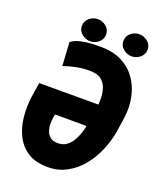

<svg xmlns="http://www.w3.org/2000/svg" viewBox="-157 -960 900 1070"><g transform="rotate(20 293.0 -424.5)"><path d="M309.6 -720.7Q379.4 -720.2 430.7 -693.8Q481.9 -667.5 513.9 -622.6Q545.9 -577.6 558.6 -519.3Q571.3 -460.9 562.5 -396L550.3 -313Q541.5 -255.4 517.8 -197.3Q494.1 -139.2 455.6 -91.6Q417 -43.9 364.5 -15.9Q312 12.2 246.6 10.3Q176.3 8.8 131.8 -21.7Q87.4 -52.2 63.7 -101.3Q40 -150.4 34.7 -209.2Q29.3 -268.1 37.1 -327.1L50.8 -413.6H442.4L419.4 -278.8L193.8 -279.3L190.4 -262.7Q186.5 -241.7 187 -219.7Q187.5 -197.8 194.6 -178.2Q201.7 -158.7 217.3 -146.7Q232.9 -134.8 258.3 -134.3Q292 -132.8 314.9 -150.6Q337.9 -168.5 352.5 -196.8Q367.2 -225.1 375.2 -256.1Q383.3 -287.1 387.2 -312.5L399.9 -396.5Q403.8 -426.3 402.6 -457.5Q401.4 -488.8 391.4 -514.9Q381.3 -541 359.9 -557.1Q338.4 -573.2 300.8 -574.2Q259.3 -575.7 218.5 -568.1Q177.7 -560.5 139.2 -546.9L130.9 -686Q152.3 -702.6 184.3 -710.2Q216.3 -717.8 249.8 -719.5Q283.2 -721.2 309.6 -720.7ZM165 -793Q164.1 -821.8 186 -840.8Q208 -859.9 235.4 -860.4Q262.7 -860.8 285.2 -843.3Q307.6 -825.7 308.6 -796.9Q309.6 -768.1 287.8 -749Q266.1 -730 238.3 -729.5Q211.4 -729 188.7 -746.8Q166 -764.6 165 -793ZM411.1 -793Q410.2 -821.8 431.9 -840.8Q453.6 -859.9 481 -860.4Q508.3 -860.8 531 -843.3Q553.7 -825.7 554.7 -796.9Q555.7 -768.1 533.9 -749Q512.2 -730 484.4 -729.5Q457.5 -729 434.8 -746.8Q412.1 -764.6 411.1 -793Z"/></g></svg>

Font: Roboto Condensed Black
Style: Italic
Weight: 900
Italic angle: -12°
Designer: Christian Robertson
Foundry: Google
Version: Version 3.008; 2023